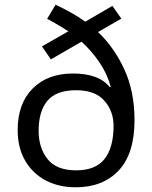

<svg xmlns="http://www.w3.org/2000/svg" viewBox="-20 -785 645 815"><path d="M216 -765Q248 -750 280.5 -732Q313 -714 342 -693L457 -760L495 -706L396 -649Q464 -585 507.5 -491Q551 -397 551 -275Q551 -133 484 -61.5Q417 10 301 10Q229 10 173.5 -19.5Q118 -49 86.5 -103.5Q55 -158 55 -233Q55 -345 118.5 -409Q182 -473 290 -473Q343 -473 382.5 -459Q422 -445 446 -415L450 -417Q434 -474 401 -522Q368 -570 326 -608L196 -533L158 -588L270 -652Q249 -666 226 -679.5Q203 -693 180 -705ZM303 -402Q219 -402 181.5 -357.5Q144 -313 144 -230Q144 -157 182 -109.5Q220 -62 303 -62Q386 -62 424 -110.5Q462 -159 462 -251Q462 -313 423 -357.5Q384 -402 303 -402Z"/></svg>

Font: Noto Sans Gothic
Style: Regular
Weight: 400
Designer: Monotype Design Team
Foundry: Monotype Imaging Inc.
Version: Version 2.001; ttfautohint (v1.8.4.7-5d5b)